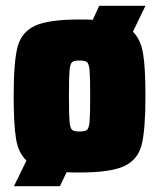

<svg xmlns="http://www.w3.org/2000/svg" viewBox="-20 -585 547 660"><path d="M480 -255Q480 -139 467 -87.5Q454 -36 407 -14Q360 8 253 8Q222 8 209 7L186 55H28L71 -33Q43 -59 35 -108.5Q27 -158 27 -255Q27 -371 40 -422.5Q53 -474 99.5 -496Q146 -518 253 -518Q285 -518 299 -517L321 -565H480L437 -476Q464 -449 472 -400Q480 -351 480 -255ZM290 -255Q290 -320 288 -342.5Q286 -365 279.5 -371Q273 -377 253 -377Q234 -377 227.5 -371Q221 -365 219 -342.5Q217 -320 217 -255Q217 -190 219 -167.5Q221 -145 227.5 -139Q234 -133 253 -133Q273 -133 279.5 -139Q286 -145 288 -167.5Q290 -190 290 -255Z"/></svg>

Font: Saira Semi Condensed Black
Style: Regular
Weight: 900
Width: 4
Designer: Hector Gatti with collaboration of the Omnibus-Type team
Foundry: Omnibus-Type
Version: Version 1.001; ttfautohint (v1.8)